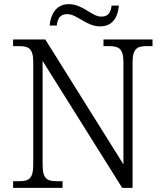

<svg xmlns="http://www.w3.org/2000/svg" viewBox="-20 -904 788 924"><path d="M462 -777C525 -777 548 -826 552 -877H517C513 -850 506 -824 468 -824C421 -824 380 -884 311 -884C247 -884 223 -830 219 -781H253C257 -808 264 -836 304 -836C351 -836 395 -777 462 -777ZM43 0H281V-32H255C208 -32 185 -42 185 -111V-611L568 0H618V-603C618 -672 641 -682 688 -682H714V-714H478V-682H503C550 -682 574 -672 574 -605V-113L198 -714H43V-682H70C117 -682 140 -672 140 -605V-111C140 -42 117 -32 70 -32H43Z"/></svg>

Font: Noto Serif Telugu Light
Style: Regular
Weight: 300
Designer: Jelle Bosma - Monotype Design Team
Foundry: Monotype Imaging Inc.
Version: Version 2.005